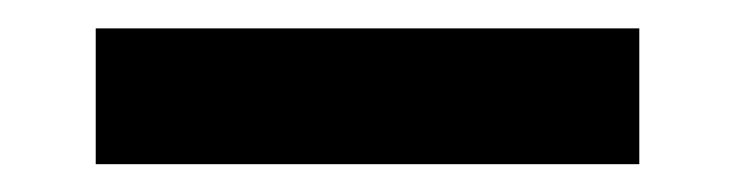

<svg xmlns="http://www.w3.org/2000/svg" viewBox="-20 -411 528 138"><path d="M439.5 -390.6V-293H48.8V-390.6Z"/></svg>

Font: BabelStone Moon Runes
Style: Regular
Weight: 400
Designer: Andrew West
Foundry: BabelStone
Version: Version 7.001 March 14, 2022